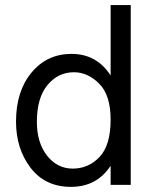

<svg xmlns="http://www.w3.org/2000/svg" viewBox="-20 -727 607 755"><path d="M266.1 -64Q205.1 -64 165 -115Q125 -166 125 -248Q125 -341.8 166.5 -392.3Q208 -442.9 271 -442.9Q325.2 -442.9 370.1 -397.9Q415 -353 415 -256.8Q415 -155.8 371.6 -109.9Q328.1 -64 266.1 -64ZM415 -707V-430.2Q360.4 -515.1 261.2 -515.1Q165 -515.1 104 -441.7Q43 -368.2 43 -249Q43 -142.1 100.3 -67.1Q157.7 7.8 258.8 7.8Q360.8 7.8 415 -75.2V0H494.1V-707Z"/></svg>

Font: FAU Chimera
Style: Regular
Weight: 400
Version: Version 1.002;hotconv 1.0.117;makeotfexe 2.5.65602